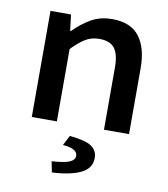

<svg xmlns="http://www.w3.org/2000/svg" viewBox="-83 -573 765 875"><g transform="rotate(10 300.0 -135.0)"><path d="M82 0V-491H177L186 -417H190Q225 -453 267.5 -478Q310 -503 367 -503Q452 -503 492 -451Q532 -399 532 -304V0H416V-289Q416 -348 395 -376Q374 -404 324 -404Q288 -404 260 -387Q232 -370 198 -335V0ZM216 233 206 183Q267 179 289.5 168.5Q312 158 312 140Q312 123 295.5 113.5Q279 104 244 101L268 55Q341 62 369 81Q397 100 397 135Q397 182 349.5 205.5Q302 229 216 233Z"/></g></svg>

Font: Source Code Pro SemiBold
Style: Regular
Weight: 600
Monospace: yes
Designer: Paul D. Hunt, Teo Tuominen
Foundry: Adobe Systems Incorporated
Version: Version 1.018;hotconv 1.0.116;makeotfexe 2.5.65601